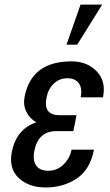

<svg xmlns="http://www.w3.org/2000/svg" viewBox="-20 -803 476 832"><path d="M224.1 -234.9Q146 -234.9 128.9 -149.9Q120.6 -108.9 136.7 -85.9Q152.3 -63 189.5 -63Q226.6 -63 254.4 -89.4Q282.2 -115.7 290 -154.3H387.2Q370.1 -67.4 312.5 -29.3Q254.9 8.8 179.7 9.3Q104.5 9.8 60.5 -32.2Q16.6 -74.2 31.7 -147.5Q51.8 -243.7 137.2 -272.9Q106.9 -291 93.3 -320.3Q79.6 -349.6 86.9 -385.3Q117.2 -537.1 290 -537.1Q357.4 -537.1 398.9 -494.1Q440.4 -451.2 426.3 -381.3H329.6Q337.4 -420.9 321.3 -442.4Q305.7 -463.9 271.5 -463.9Q237.3 -463.9 212.9 -440.4Q188.5 -417 181.6 -379.9Q166.5 -303.7 237.8 -303.7H311.5L307.6 -285.2H308.1L305.2 -271.5L301.8 -253.4H301.3L297.9 -234.9ZM329.1 -783.2H422.9L314.5 -609.4H268.1Z"/></svg>

Font: RobotoCondensed-Italic
Style: Italic
Weight: 400
Designer: Google
Version: Version 1.200311; 2013